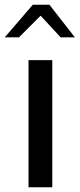

<svg xmlns="http://www.w3.org/2000/svg" viewBox="-50 -788 335 808"><path d="M70 0V-535H170V0ZM-30 -631 88 -768H158L265 -631H205L121 -722L30 -631Z"/></svg>

Font: Exo Thin Medium
Style: Regular
Weight: 500
Version: Version 2.000